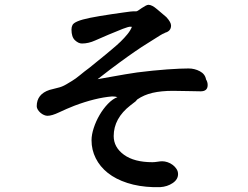

<svg xmlns="http://www.w3.org/2000/svg" viewBox="-20 -689 1040 804"><path d="M842.8 -356.4Q849.6 -345.7 849.6 -333Q849.6 -306.6 820.3 -306.6Q800.8 -306.6 768.1 -307.6Q735.4 -308.6 704.1 -308.6Q655.3 -308.6 619.1 -300.3Q583 -292 554.7 -272.5L547.9 -264.6L526.4 -248Q456.1 -193.4 456.1 -119.1Q456.1 -72.3 499 -41Q542 -9.8 618.2 -9.8Q627 -9.8 639.2 -11.7Q651.4 -13.7 659.2 -13.7Q669.9 -13.7 681.6 -9.8Q693.4 -5.9 703.1 1.5Q712.9 8.8 719.2 18.6Q725.6 28.3 725.6 40Q725.6 62.5 703.1 77.6Q680.7 92.8 650.4 94.7H622.1Q561.5 92.8 513.2 77.1Q464.8 61.5 431.6 35.2Q398.4 8.8 380.9 -26.4Q363.3 -61.5 363.3 -101.6Q363.3 -125 372.6 -153.3Q381.8 -181.6 397 -207.5Q412.1 -233.4 431.6 -253.9Q451.2 -274.4 471.7 -282.2Q463.9 -285.2 449.2 -285.2Q378.9 -279.3 291 -246.1Q258.8 -233.4 228 -218.8Q197.3 -204.1 178.7 -204.1Q171.9 -204.1 164.1 -207.5Q156.2 -210.9 149.4 -216.8Q142.6 -222.7 138.2 -230Q133.8 -237.3 133.8 -244.1Q133.8 -294.9 187.5 -312.5L221.7 -321.3Q230.5 -323.2 239.3 -326.7Q248 -330.1 257.8 -335.9L282.2 -350.6Q296.9 -359.4 314.5 -374Q332 -388.7 354.5 -405.3L422.9 -460.9Q436.5 -472.7 453.1 -486.3Q469.7 -500 485.4 -515.1Q501 -530.3 513.7 -545.9Q526.4 -561.5 532.2 -576.2Q531.2 -577.1 527.3 -577.1Q519.5 -578.1 494.6 -568.4Q469.7 -558.6 434.6 -543.9Q406.2 -532.2 378.4 -519.5Q350.6 -506.8 323.2 -506.8Q308.6 -506.8 293.9 -520.5Q279.3 -534.2 279.3 -565.4Q279.3 -576.2 283.7 -584.5Q288.1 -592.8 305.7 -600.1Q323.2 -607.4 356.9 -614.3Q390.6 -621.1 449.2 -629.9Q483.4 -634.8 500.5 -637.2Q517.6 -639.6 525.9 -640.6Q534.2 -641.6 538.6 -641.6Q543 -641.6 550.8 -641.6Q553.7 -641.6 560.1 -646Q566.4 -650.4 573.7 -655.3Q581.1 -660.2 588.9 -664.6Q596.7 -668.9 601.6 -668.9Q616.2 -668.9 637.7 -650.4L676.8 -617.2Q696.3 -595.7 696.3 -582Q696.3 -558.6 670.9 -551.8L668 -549.8Q662.1 -547.9 652.3 -542Q642.6 -536.1 628.9 -527.3Q612.3 -516.6 593.3 -504.9Q574.2 -493.2 546.4 -474.1Q518.6 -455.1 480.5 -427.2Q442.4 -399.4 388.7 -357.4Q418.9 -362.3 460.4 -370.1Q502 -377.9 554.7 -385.7Q586.9 -389.6 619.1 -393.1Q651.4 -396.5 680.2 -398.4Q709 -400.4 731.9 -401.4Q754.9 -402.3 769.5 -402.3Q794.9 -402.3 816.9 -390.6Q838.9 -378.9 842.8 -356.4Z"/></svg>

Font: JasonHandwriting1
Style: Regular
Weight: 400
Version: Version 1.48.20